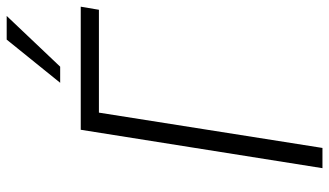

<svg xmlns="http://www.w3.org/2000/svg" viewBox="-220 -740 961 560"><g transform="rotate(-90 260.0 -460.5)"><path d="M49 0 161 -705H520L511 -652H211L108 0ZM298 -765 424 -921H493L345 -765Z"/></g></svg>

Font: Nunito Sans 10pt Condensed Light
Style: Italic
Weight: 300
Width: 3
Italic angle: -9°
Designer: Vernon Adams
Foundry: Vernon Adams
Version: Version 3.101;gftools[0.9.27]